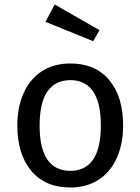

<svg xmlns="http://www.w3.org/2000/svg" viewBox="-20 -821 624 853"><path d="M293 -539Q404 -539 465.5 -465Q527 -391 527 -264Q527 -182 499 -119.5Q471 -57 418 -22.5Q365 12 292 12Q181 12 119 -62Q57 -136 57 -263Q57 -345 85 -407.5Q113 -470 166 -504.5Q219 -539 293 -539ZM293 -465Q226 -465 191 -415Q156 -365 156 -263Q156 -162 190.5 -112Q225 -62 292 -62Q359 -62 393.5 -112Q428 -162 428 -264Q428 -365 393.5 -415Q359 -465 293 -465ZM223 -801 422 -687 394 -638 182 -724Z"/></svg>

Font: Firava
Style: Regular
Weight: 400
Designer: Carrois Corporate & Edenspiekermann AG
Foundry: Greg Finn Gibson
Version: Version 5.000